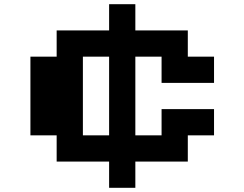

<svg xmlns="http://www.w3.org/2000/svg" viewBox="-20 -770 1165 915"><path d="M500 -750H625V-625H875V-500H1000V-375H750V-500H625V-125H750V-250H1000V-125H875V0H625V125H500V0H250V-125H125V-500H250V-625H500ZM375 -500V-125H500V-500Z"/></svg>

Font: Dogica Pixel
Style: Bold
Weight: 700
Designer: Roberto Mocci
Version: Version 001.000